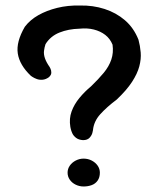

<svg xmlns="http://www.w3.org/2000/svg" viewBox="-20 -674 574 696"><path d="M281 -166Q265 -167 255.5 -174.5Q246 -182 242 -191Q238 -200 236.5 -207Q235 -214 235 -214Q230 -244 239.5 -270Q249 -296 268 -319Q287 -342 310 -361Q337 -387 356 -410Q375 -433 383.5 -458Q392 -483 388 -512Q379 -534 361.5 -547.5Q344 -561 320 -567Q296 -573 268 -570Q228 -569 195.5 -556Q163 -543 145 -514Q141 -502 139.5 -489.5Q138 -477 143 -462.5Q148 -448 160 -431Q160 -431 163 -425Q166 -419 166 -410.5Q166 -402 157 -394Q146 -386 134.5 -385Q123 -384 113.5 -387.5Q104 -391 98 -395Q92 -399 92 -399Q51 -438 44.5 -480Q38 -522 70 -577Q89 -602 119 -619Q149 -636 187.5 -645.5Q226 -655 270 -654Q317 -655 359 -641.5Q401 -628 433 -600.5Q465 -573 482 -530Q488 -508 490 -484Q492 -460 485 -433.5Q478 -407 458.5 -377Q439 -347 403 -313Q367 -286 343.5 -260Q320 -234 317 -202Q317 -202 315 -193Q313 -184 305 -175Q297 -166 281 -166ZM283 2Q268 2 254.5 -4.5Q241 -11 233 -22.5Q225 -34 225 -48Q225 -62 233 -73.5Q241 -85 254.5 -92Q268 -99 283 -99Q299 -99 312.5 -92Q326 -85 334 -73.5Q342 -62 342 -48Q342 -31 334 -19.5Q326 -8 312.5 -3Q299 2 283 2Z"/></svg>

Font: Sour Gummy
Style: Regular
Weight: 400
Designer: Stefie Justprince
Foundry: Eifetstype
Version: Version 1.000